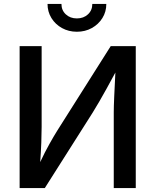

<svg xmlns="http://www.w3.org/2000/svg" viewBox="-20 -964 796 984"><path d="M675.8 0H563V-388.2Q563 -416.5 565.4 -470.2Q567.9 -523.9 571.3 -592.3Q544.9 -543.5 525.4 -508.1Q505.9 -472.7 489.3 -444.3Q472.7 -416 455.1 -387.2L209.5 0H80.6V-727.5H193.4V-313.5Q193.4 -282.2 191.7 -234.1Q189.9 -186 186 -133.3Q210.4 -185.5 233.4 -226.3Q256.3 -267.1 273.4 -294.4L547.4 -727.5H675.8ZM374 -801.3Q332 -801.3 297.9 -820.1Q263.7 -838.9 243.7 -871.3Q223.6 -903.8 223.6 -943.8H294.9Q294.9 -911.1 317.4 -890.4Q339.8 -869.6 374 -869.6Q408.2 -869.6 430.7 -890.4Q453.1 -911.1 453.1 -943.8H524.9Q524.9 -903.8 504.9 -871.6Q484.9 -839.4 450.7 -820.3Q416.5 -801.3 374 -801.3Z"/></svg>

Font: Inter Medium
Style: Regular
Weight: 500
Designer: Rasmus Andersson
Foundry: rsms
Version: Version 4.001;git-9221beed3